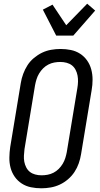

<svg xmlns="http://www.w3.org/2000/svg" viewBox="-20 -1007 540 1035"><path d="M203 8Q174 8 147 2.5Q120 -3 97.5 -17.5Q75 -32 59.5 -54Q44 -76 37 -102.5Q30 -129 30.5 -157.5Q31 -186 35 -214L92 -559Q96 -584 105 -608.5Q114 -633 128 -655Q142 -677 163 -694.5Q184 -712 207 -723Q230 -734 255.5 -738.5Q281 -743 306 -743Q335 -743 362 -737.5Q389 -732 411.5 -717.5Q434 -703 449.5 -681Q465 -659 472 -632.5Q479 -606 479 -577.5Q479 -549 474 -521L417 -176Q413 -151 404.5 -126.5Q396 -102 381.5 -80Q367 -58 346.5 -40.5Q326 -23 302.5 -12Q279 -1 253.5 3.5Q228 8 203 8ZM204 -62Q220 -62 236.5 -65Q253 -68 268.5 -76Q284 -84 296.5 -96.5Q309 -109 318 -124Q327 -139 332 -155Q337 -171 340 -187L397 -532Q400 -549 400.5 -566.5Q401 -584 398 -600Q395 -616 387.5 -630.5Q380 -645 368 -654.5Q356 -664 339.5 -668.5Q323 -673 305 -673Q289 -673 272.5 -670Q256 -667 240.5 -659Q225 -651 212.5 -638.5Q200 -626 191 -611Q182 -596 177 -580Q172 -564 169 -548L112 -203Q110 -186 109 -168.5Q108 -151 111 -135Q114 -119 121.5 -104.5Q129 -90 141 -80.5Q153 -71 169.5 -66.5Q186 -62 204 -62ZM283 -815 211 -955 263 -982 337 -871 450 -987 493 -950 375 -815Z"/></svg>

Font: Iosevka Term Curly
Style: Italic
Weight: 400
Italic angle: -9°
Designer: Belleve Invis
Foundry: Belleve Invis
Version: Version 32.3.0